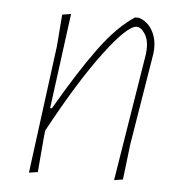

<svg xmlns="http://www.w3.org/2000/svg" viewBox="-41 -502 527 546"><g transform="rotate(5 222.5 -229.0)"><path d="M385 -377 384 -364 341 -101 329 0 304 4 363 -361 364 -376Q365 -401 354 -418.5Q343 -436 330 -436Q304 -436 240 -351Q176 -266 97 -120L95 -106L86 0L61 4L109 -362L116 -452L141 -456L105 -184H110Q175 -296 224.5 -363Q274 -430 323 -462H334Q358 -455 372 -431.5Q386 -408 385 -377Z"/></g></svg>

Font: Luna Sans Thin
Style: Italic
Weight: 250
Italic angle: -7°
Designer: Juan Pablo del Peral
Foundry: Huerta Tipografica
Version: Version 2.001; ttfautohint (v1.5)